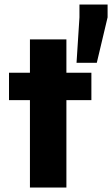

<svg xmlns="http://www.w3.org/2000/svg" viewBox="-20 -833 498 853"><path d="M113 0V-388H20V-510H113V-658H275V-510H386V-388H275V0ZM320 -554 333 -756V-813H458V-756L410 -554Z"/></svg>

Font: Saira Thin
Style: Bold
Weight: 700
Version: Version 1.101